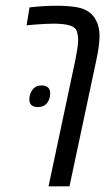

<svg xmlns="http://www.w3.org/2000/svg" viewBox="-20 -660 391 680"><path d="M151.9 0 247.6 -451.2Q251 -468.3 253.9 -487.3Q256.8 -506.3 256.8 -518.1Q256.8 -529.3 254.6 -540Q252.4 -550.8 247.6 -557.1Q244.6 -561 240 -564Q235.4 -566.9 229 -569.3Q217.3 -573.2 201.4 -574.7Q185.5 -576.2 170.4 -576.2Q157.7 -576.2 140.9 -575.4Q124 -574.7 106.4 -573.2Q88.9 -571.8 74.2 -570.3L84.5 -633.8Q109.9 -636.7 133.1 -638.2Q156.2 -639.6 183.1 -639.6Q218.3 -639.6 248.8 -635Q279.3 -630.4 299.3 -614.3Q305.7 -608.9 310.8 -602.5Q315.9 -596.2 319.8 -588.4Q326.2 -577.1 329.3 -563.2Q332.5 -549.3 332.5 -533.2Q332.5 -516.1 329.6 -494.4Q326.7 -472.7 321.3 -447.8L226.1 0ZM114.3 -280.8Q99.1 -280.8 91.6 -287.6Q84 -294.4 84 -307.6Q84 -327.1 95.2 -342.3Q106.4 -357.4 127 -357.4Q142.1 -357.4 149.9 -350.3Q157.7 -343.3 157.7 -329.1Q157.7 -309.1 146.5 -294.9Q135.3 -280.8 114.3 -280.8Z"/></svg>

Font: Open Sans Condensed
Style: Italic
Weight: 400
Width: 3
Italic angle: -12°
Designer: Monotype Design Team
Foundry: Monotype Imaging Inc.
Version: Version 3.000